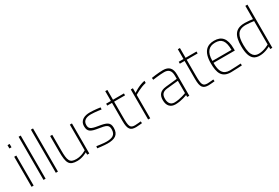

<svg xmlns="http://www.w3.org/2000/svg" viewBox="70 -1738 4025 2767"><g transform="rotate(-30 2082.5 -354.5)"><path d="M114 -638V-693H79V-638ZM114 0V-500H79V0Z M313 0V-718H278V0Z M518 0V-718H483V0Z M1005 -73C1005 -73 930 -23 841 -23C730 -23 712 -72 712 -242V-500H677V-240C677 -46 705 8 841 8C927 8 1005 -40 1005 -40V0H1040V-500H1005Z M1513 -494C1513 -494 1418 -509 1341 -509C1260 -509 1170 -481 1170 -375C1170 -282 1222 -263 1339 -245C1458 -227 1494 -213 1494 -141C1494 -45 1433 -23 1339 -23C1288 -23 1180 -40 1180 -40L1176 -7C1176 -7 1284 8 1341 8C1459 8 1531 -27 1531 -144C1531 -238 1480 -257 1349 -278C1234 -296 1207 -315 1207 -377C1207 -458 1277 -477 1341 -477C1409 -477 1511 -461 1511 -461L1513 -494Z M1905 -500H1723V-663H1688V-500H1609V-468H1688V-168C1688 -24 1724 9 1815 9C1850 9 1916 1 1916 1L1913 -30C1913 -30 1843 -22 1815 -22C1734 -22 1723 -57 1723 -206V-468H1905Z M2054 0V-389C2054 -389 2154 -454 2252 -474V-510C2142 -489 2054 -422 2054 -422V-500H2019V0Z M2669 -64C2669 -64 2567 -22 2473 -22C2412 -22 2378 -64 2378 -137C2378 -206 2405 -242 2483 -250L2669 -269ZM2704 -353C2704 -456 2659 -510 2558 -510C2478 -510 2366 -492 2366 -492L2369 -459C2369 -459 2485 -476 2558 -476C2631 -476 2669 -440 2669 -353V-301L2479 -281C2381 -271 2341 -222 2341 -137C2341 -40 2390 9 2472 9C2572 9 2669 -32 2669 -32V0H2704V-353Z M3113 -500H2931V-663H2896V-500H2817V-468H2896V-168C2896 -24 2932 9 3023 9C3058 9 3124 1 3124 1L3121 -30C3121 -30 3051 -22 3023 -22C2942 -22 2931 -57 2931 -206V-468H3113Z M3243 -268C3243 -420 3308 -477 3408 -477C3512 -477 3561 -421 3561 -268H3243ZM3395 -23C3279 -23 3243 -98 3243 -236H3598V-269C3598 -442 3531 -509 3408 -509C3294 -509 3206 -448 3206 -250C3206 -87 3245 7 3394 8C3467 8 3579 0 3579 0L3577 -32C3577 -32 3465 -23 3395 -23Z M3878 -23C3822 -23 3745 -40 3745 -242C3745 -391 3777 -477 3919 -477C3958 -477 4025 -469 4051 -465V-75C4051 -75 3964 -23 3878 -23ZM4051 -718V-497C4026 -501 3966 -509 3919 -509C3755 -509 3708 -414 3708 -242C3708 0 3816 8 3878 8C3969 8 4051 -42 4051 -42V0H4086V-718Z"/></g></svg>

Font: RazerF5 Thin
Style: Regular
Weight: 250
Foundry: Razer Inc.
Version: Version 2